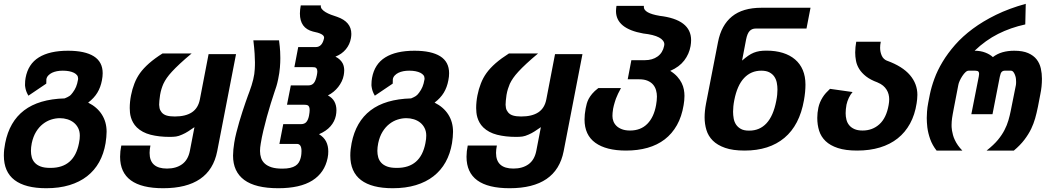

<svg xmlns="http://www.w3.org/2000/svg" viewBox="-26 -785 5464 1001"><path d="M215.3 196.3Q106 196.3 50 153.8Q-5.9 111.3 -5.9 25.9Q-5.9 10.3 -4.2 -5.6Q-2.4 -21.5 1 -38.6Q22.9 -150.9 99.6 -209.5Q176.3 -268.1 311 -272Q319.3 -275.4 325.2 -278.3Q331.1 -281.2 335.9 -284.4Q340.8 -287.6 344.7 -292Q348.6 -296.4 353 -302.2Q363.8 -316.4 370.4 -332Q377 -347.7 380.9 -370.6Q381.3 -373 381.3 -374.5Q381.3 -385.7 375.7 -392.8Q370.1 -399.9 359.9 -405.3Q337.4 -416.5 301.3 -416.5Q268.6 -416.5 245.6 -405.8Q234.4 -400.4 226.1 -391.8Q217.8 -383.3 215.8 -372.1L215.3 -349.1L122.1 -286.1Q113.8 -300.3 110.4 -310.8Q106.9 -321.3 105.5 -331.5Q104.5 -335.9 104.5 -339.4Q104.5 -342.8 104.5 -343.8Q104.5 -355 105.2 -362.8Q106 -370.6 107.4 -378.9Q120.6 -451.2 176.5 -485.8Q232.4 -520.5 328.6 -520.5Q417 -520.5 463.1 -491.5Q509.3 -462.4 509.3 -403.3Q509.3 -394.5 508.3 -385.3Q507.3 -376 505.4 -366.2Q498.5 -329.6 481.4 -301.5Q464.4 -273.4 433.6 -250Q480.5 -226.6 505.1 -187.7Q529.8 -148.9 529.8 -98.1Q529.8 -85.9 528.3 -69.8Q526.9 -53.7 524.4 -38.6Q515.1 16.6 491 60.1Q466.8 103.5 428 133.8Q389.2 164.1 335.9 180.2Q282.7 196.3 215.3 196.3ZM237.8 90.3Q360.8 90.3 385.7 -38.6Q388.2 -49.8 389.2 -60.1Q390.1 -70.3 390.1 -78.1Q390.1 -100.1 381.6 -117.2Q373 -134.3 358.6 -145.8Q344.2 -157.2 325.4 -163.1Q306.6 -168.9 286.1 -168.9Q263.7 -168.9 240.7 -161.6Q217.8 -154.3 197.5 -138.4Q177.2 -122.6 162.1 -97.9Q147 -73.2 139.6 -38.6Q135.3 -16.6 135.3 1.5Q135.3 19 139.6 34.9Q144 50.8 155.3 63.2Q166.5 75.7 185.8 83Q205.1 90.3 235.4 90.3Z M824.7 196.3Q600.1 196.3 600.1 32.2Q600.1 3.9 606.4 -26.4H758.3Q753.9 -4.9 753.9 12.2Q753.9 93.8 844.7 93.8Q892.1 93.8 923.3 71.3Q954.6 48.8 963.9 1.5L987.8 -122.1Q970.7 -110.4 955.3 -100.3Q939.9 -90.3 923.8 -83.5Q905.8 -75.2 891.6 -73.2Q877.4 -71.3 858.9 -71.3Q803.2 -71.3 759.3 -82.5Q715.3 -93.8 687.5 -120.6Q675.3 -132.8 668 -146Q660.6 -159.2 656.7 -172.4Q652.8 -185.5 651.6 -198.2Q650.4 -210.9 650.4 -221.7Q650.4 -253.9 657 -287.6Q663.6 -321.3 674.8 -349.6Q686 -378.9 704.1 -404.1Q722.2 -429.2 751.5 -455.1Q781.2 -481 821.3 -506.3H973.1Q937.5 -476.6 912.6 -453.4Q887.7 -430.2 870.6 -411.6Q854 -393.6 843.5 -378.4Q833 -363.3 825.7 -347.7Q820.3 -335.4 815.9 -321.3Q811.5 -307.1 808.6 -290Q806.2 -274.9 804.9 -260.3Q803.7 -245.6 803.7 -238.8Q803.7 -233.4 805.7 -222.2Q807.6 -210.9 816.4 -199.7Q826.2 -187.5 843 -182.6Q859.9 -177.7 885.3 -177.7Q941.9 -177.7 974.6 -199.5Q1007.3 -221.2 1016.1 -267.1L1061.5 -502.9H1204.6L1106.4 3.4Q1068.8 196.3 824.7 196.3Z M1424.8 196.3Q1305.7 196.3 1247.3 153.1Q1189 109.9 1189 26.4Q1189 11.7 1190.7 -5.9Q1192.4 -23.4 1195.3 -41Q1199.2 -65.9 1206.3 -93.8Q1213.4 -121.6 1221.4 -149.4Q1229.5 -177.2 1238 -203.1Q1246.6 -229 1253.9 -250.5Q1261.2 -272 1266.8 -286.9Q1272.5 -301.8 1274.4 -307.1Q1287.1 -341.3 1294.2 -370.8Q1301.3 -400.4 1302.2 -424.8Q1302.7 -435.5 1303 -443.4Q1303.2 -451.2 1303.2 -460Q1303.2 -477.1 1301.5 -505.1Q1299.8 -533.2 1294.9 -574.7H1428.7Q1433.6 -538.1 1434.6 -515.6Q1435.5 -493.2 1435.5 -481.9Q1435.5 -459.5 1433.3 -432.6Q1431.2 -405.8 1424.3 -372.6Q1421.9 -360.8 1419.7 -352.3Q1417.5 -343.8 1415.3 -336.2Q1413.1 -328.6 1410.4 -321.3Q1407.7 -314 1404.8 -304.7Q1396 -278.3 1385.5 -244.9Q1375 -211.4 1365.2 -175.5Q1355.5 -139.6 1346.9 -103.8Q1338.4 -67.9 1333.5 -37.1Q1331.5 -26.4 1330.6 -16.8Q1329.6 -7.3 1329.6 2Q1329.6 21.5 1335.2 38.3Q1340.8 55.2 1354.2 67.6Q1367.7 80.1 1389.9 87.2Q1412.1 94.2 1445.8 94.2Q1469.7 94.2 1486.6 90.3Q1503.4 86.4 1514.4 79.3Q1525.4 72.3 1531.7 62Q1538.1 51.8 1541.5 38.6Q1544.4 27.3 1545.2 17.1Q1545.9 6.8 1545.9 2.4Q1545.9 -34.7 1522 -34.7H1430.7L1450.7 -137.7H1542Q1561.5 -137.7 1571 -148.7Q1580.6 -159.7 1585 -181.6Q1586.9 -190.9 1587.6 -198.5Q1588.4 -206.1 1588.4 -211.4Q1588.4 -232.4 1576.7 -236.8Q1570.8 -238.8 1562 -238.8H1470.2L1490.2 -339.8H1582Q1599.6 -339.8 1609.9 -351.8Q1620.1 -363.8 1626 -393.1Q1627 -398.9 1627.7 -403.6Q1628.4 -408.2 1628.4 -412.1Q1628.4 -418 1627.2 -422.1Q1626 -426.3 1624 -428.7Q1620.6 -433.1 1614.5 -434.1Q1608.4 -435.1 1600.1 -435.1H1508.8L1528.8 -539.6H1620.1Q1653.8 -539.6 1663.6 -586.4V-589.4Q1663.6 -609.4 1605.5 -620.6Q1537.6 -638.2 1537.6 -714.4Q1537.6 -733.9 1542 -756.8H1647Q1645 -746.6 1652.1 -737.8Q1659.2 -729 1671.4 -721.7Q1683.6 -714.4 1699.5 -708.3Q1715.3 -702.1 1731.4 -697.3Q1805.7 -671.4 1805.7 -608.4Q1805.7 -604 1805.2 -598.1Q1804.7 -592.3 1803.7 -586.4Q1797.9 -553.2 1777.1 -528.1Q1756.3 -502.9 1722.7 -489.7Q1737.3 -482.4 1746.3 -473.4Q1755.4 -464.4 1760.3 -455.1Q1765.1 -445.8 1766.8 -436.3Q1768.6 -426.8 1768.6 -418Q1768.6 -411.1 1767.8 -405.3Q1767.1 -399.4 1766.1 -393.1Q1763.2 -376.5 1755.6 -360.8Q1748 -345.2 1737.3 -331.5Q1726.6 -317.9 1712.9 -306.6Q1699.2 -295.4 1683.6 -287.6Q1707 -274.9 1717.5 -255.4Q1728 -235.8 1728 -210.4Q1728 -196.8 1725.1 -182.1Q1718.8 -151.4 1697 -126.5Q1675.3 -101.6 1637.2 -85.4Q1662.6 -69.8 1674.1 -47.4Q1685.5 -24.9 1685.5 4.4Q1685.5 12.2 1684.8 21Q1684.1 29.8 1682.1 38.6Q1666.5 115.7 1602.5 156Q1538.6 196.3 1424.8 196.3Z M2021.5 196.3Q1912.1 196.3 1856.2 153.8Q1800.3 111.3 1800.3 25.9Q1800.3 10.3 1802 -5.6Q1803.7 -21.5 1807.1 -38.6Q1829.1 -150.9 1905.8 -209.5Q1982.4 -268.1 2117.2 -272Q2125.5 -275.4 2131.3 -278.3Q2137.2 -281.2 2142.1 -284.4Q2147 -287.6 2150.9 -292Q2154.8 -296.4 2159.2 -302.2Q2169.9 -316.4 2176.5 -332Q2183.1 -347.7 2187 -370.6Q2187.5 -373 2187.5 -374.5Q2187.5 -385.7 2181.9 -392.8Q2176.3 -399.9 2166 -405.3Q2143.6 -416.5 2107.4 -416.5Q2074.7 -416.5 2051.8 -405.8Q2040.5 -400.4 2032.2 -391.8Q2023.9 -383.3 2022 -372.1L2021.5 -349.1L1928.2 -286.1Q1919.9 -300.3 1916.5 -310.8Q1913.1 -321.3 1911.6 -331.5Q1910.6 -335.9 1910.6 -339.4Q1910.6 -342.8 1910.6 -343.8Q1910.6 -355 1911.4 -362.8Q1912.1 -370.6 1913.6 -378.9Q1926.8 -451.2 1982.7 -485.8Q2038.6 -520.5 2134.8 -520.5Q2223.1 -520.5 2269.3 -491.5Q2315.4 -462.4 2315.4 -403.3Q2315.4 -394.5 2314.5 -385.3Q2313.5 -376 2311.5 -366.2Q2304.7 -329.6 2287.6 -301.5Q2270.5 -273.4 2239.7 -250Q2286.6 -226.6 2311.3 -187.7Q2335.9 -148.9 2335.9 -98.1Q2335.9 -85.9 2334.5 -69.8Q2333 -53.7 2330.6 -38.6Q2321.3 16.6 2297.1 60.1Q2272.9 103.5 2234.1 133.8Q2195.3 164.1 2142.1 180.2Q2088.9 196.3 2021.5 196.3ZM2043.9 90.3Q2167 90.3 2191.9 -38.6Q2194.3 -49.8 2195.3 -60.1Q2196.3 -70.3 2196.3 -78.1Q2196.3 -100.1 2187.7 -117.2Q2179.2 -134.3 2164.8 -145.8Q2150.4 -157.2 2131.6 -163.1Q2112.8 -168.9 2092.3 -168.9Q2069.8 -168.9 2046.9 -161.6Q2023.9 -154.3 2003.7 -138.4Q1983.4 -122.6 1968.3 -97.9Q1953.1 -73.2 1945.8 -38.6Q1941.4 -16.6 1941.4 1.5Q1941.4 19 1945.8 34.9Q1950.2 50.8 1961.4 63.2Q1972.7 75.7 1991.9 83Q2011.2 90.3 2041.5 90.3Z M2630.9 196.3Q2406.2 196.3 2406.2 32.2Q2406.2 3.9 2412.6 -26.4H2564.5Q2560.1 -4.9 2560.1 12.2Q2560.1 93.8 2650.9 93.8Q2698.2 93.8 2729.5 71.3Q2760.7 48.8 2770 1.5L2793.9 -122.1Q2776.9 -110.4 2761.5 -100.3Q2746.1 -90.3 2730 -83.5Q2711.9 -75.2 2697.8 -73.2Q2683.6 -71.3 2665 -71.3Q2609.4 -71.3 2565.4 -82.5Q2521.5 -93.8 2493.7 -120.6Q2481.4 -132.8 2474.1 -146Q2466.8 -159.2 2462.9 -172.4Q2459 -185.5 2457.8 -198.2Q2456.5 -210.9 2456.5 -221.7Q2456.5 -253.9 2463.1 -287.6Q2469.7 -321.3 2481 -349.6Q2492.2 -378.9 2510.3 -404.1Q2528.3 -429.2 2557.6 -455.1Q2587.4 -481 2627.4 -506.3H2779.3Q2743.7 -476.6 2718.8 -453.4Q2693.8 -430.2 2676.8 -411.6Q2660.2 -393.6 2649.7 -378.4Q2639.2 -363.3 2631.8 -347.7Q2626.5 -335.4 2622.1 -321.3Q2617.7 -307.1 2614.7 -290Q2612.3 -274.9 2611.1 -260.3Q2609.9 -245.6 2609.9 -238.8Q2609.9 -233.4 2611.8 -222.2Q2613.8 -210.9 2622.6 -199.7Q2632.3 -187.5 2649.2 -182.6Q2666 -177.7 2691.4 -177.7Q2748 -177.7 2780.8 -199.5Q2813.5 -221.2 2822.3 -267.1L2867.7 -502.9H3010.7L2912.6 3.4Q2875 196.3 2630.9 196.3Z M3237.8 0Q3134.3 0 3077.9 -40.5Q3021.5 -81.1 3021.5 -162.1Q3021.5 -188.5 3027.3 -219.2Q3029.8 -232.9 3033.2 -244.9Q3036.6 -256.8 3043 -269.5Q3049.8 -282.2 3061.3 -296.1Q3072.8 -310.1 3093.3 -325.7H3211.4Q3202.6 -309.6 3196.3 -296.6Q3189.9 -283.7 3185.5 -271.5Q3184.6 -269.5 3182.9 -263.9Q3181.2 -258.3 3178.7 -250.7Q3176.3 -243.2 3174.1 -234.4Q3171.9 -225.6 3170.4 -217.8Q3168.5 -207.5 3167.7 -196.5Q3167 -185.5 3167 -180.2Q3167 -166 3172.1 -152.6Q3177.2 -139.2 3188.2 -128.4Q3199.2 -117.7 3216.8 -111.1Q3234.4 -104.5 3258.8 -104.5Q3314.5 -104.5 3348.9 -139.4Q3383.3 -174.3 3394.5 -237.3Q3396.5 -248 3397.7 -260Q3398.9 -272 3398.9 -281.7Q3398.9 -298.3 3394.3 -314.7Q3389.6 -331.1 3379.2 -343.5Q3368.7 -356 3350.8 -363.8Q3333 -371.6 3306.6 -371.6H3246.6L3265.6 -471.2H3335.9Q3375.5 -471.2 3402.3 -490.5Q3429.2 -509.8 3436.5 -545.9Q3437.5 -549.8 3437.5 -554.2Q3437.5 -564 3430.2 -573.5Q3422.9 -583 3409.7 -589.8Q3381.8 -604.5 3327.6 -610.4Q3185.5 -635.7 3185.5 -727.5Q3185.5 -734.4 3186.3 -741Q3187 -747.6 3188 -754.4H3331.1Q3330.6 -752.4 3330.6 -749Q3330.6 -716.3 3412.6 -702.6H3411.6Q3577.1 -683.6 3577.1 -575.7Q3577.1 -561 3574.2 -544.4Q3566.9 -503.4 3541.3 -469.7Q3515.6 -436 3468.3 -415.5Q3490.7 -401.4 3505.1 -385.3Q3519.5 -369.1 3527.8 -352.3Q3536.1 -335.4 3539.3 -318.4Q3542.5 -301.3 3542.5 -285.2Q3542.5 -273.4 3541.3 -261Q3540 -248.5 3538.1 -237.3Q3528.3 -177.2 3503.2 -132.6Q3478 -87.9 3439.5 -58.3Q3400.9 -28.8 3350.1 -14.4Q3299.3 0 3237.8 0Z M3856 0Q3794.4 0 3754.2 -14.2Q3713.9 -28.3 3690.2 -52Q3666.5 -75.7 3657 -107.2Q3647.5 -138.7 3647.5 -173.3Q3647.5 -205.6 3654.8 -244.6L3717.3 -565.4Q3734.4 -653.8 3790.3 -699.2Q3846.2 -744.6 3944.3 -744.6H4199.7L4178.7 -636.2H3914.1Q3894.5 -636.2 3882.3 -623.5Q3870.1 -610.8 3863.8 -579.1L3842.8 -469.2Q3860.4 -484.4 3874.8 -494.4Q3889.2 -504.4 3903.8 -510.3Q3918.5 -516.1 3934.3 -518.6Q3950.2 -521 3970.2 -521Q4017.6 -521 4055.2 -509.3Q4092.8 -497.6 4119.1 -475.1Q4145.5 -452.6 4159.4 -419.7Q4173.3 -386.7 4173.3 -343.8Q4173.3 -326.7 4171.4 -305.4Q4169.4 -284.2 4165.5 -262.7Q4142.6 -132.3 4063.5 -66.2Q3984.4 0 3856 0ZM3879.4 -104H3880.9Q3934.6 -104 3970.2 -142.3Q4005.9 -180.7 4021 -258.8Q4024.4 -275.9 4025.9 -290.8Q4027.3 -305.7 4027.3 -318.4Q4027.3 -335.9 4023.9 -353.5Q4020.5 -371.1 4011.2 -385Q4002 -398.9 3985.6 -407.7Q3969.2 -416.5 3942.9 -416.5Q3889.6 -416.5 3853.5 -378.4Q3817.4 -340.3 3802.2 -262.7Q3798.8 -245.6 3797.4 -230.7Q3795.9 -215.8 3795.9 -202.6Q3795.9 -185.1 3799.1 -167.2Q3802.2 -149.4 3811.5 -135.5Q3820.8 -121.6 3836.7 -112.8Q3852.5 -104 3878.4 -104Z M4442.9 0Q4382.3 0 4342.3 -13.2Q4302.2 -26.4 4278.3 -49.3Q4254.4 -72.3 4244.6 -103.3Q4234.9 -134.3 4234.9 -170.4Q4234.9 -196.8 4240.7 -224.1Q4246.6 -251.5 4262.7 -277.3Q4270 -289.1 4280 -300.3Q4290 -311.5 4301.3 -321.8L4418.9 -305.2Q4407.7 -292.5 4399.4 -274.9Q4391.1 -257.3 4387.2 -239.3Q4382.8 -214.8 4382.8 -194.8Q4382.8 -177.2 4387 -160.9Q4391.1 -144.5 4401.4 -132.1Q4411.6 -119.6 4428.5 -112.1Q4445.3 -104.5 4471.2 -104.5Q4522.9 -104.5 4559.1 -137.5Q4595.2 -170.4 4606.9 -237.3Q4609.9 -253.4 4609.9 -267.6Q4609.9 -280.3 4606.7 -293Q4603.5 -305.7 4596.4 -317.1Q4589.4 -328.6 4577.9 -338.4Q4566.4 -348.1 4549.3 -355H4549.8Q4512.2 -368.7 4489.3 -386.7Q4466.3 -404.8 4453.6 -425.3Q4440.9 -445.8 4436.8 -467.8Q4432.6 -489.7 4432.6 -511.2Q4432.6 -525.9 4434.1 -539.6Q4435.5 -553.2 4438 -567.4H4565.9Q4564 -558.6 4563.2 -550.5Q4562.5 -542.5 4562.5 -535.6Q4562.5 -514.2 4571 -494.9Q4579.6 -475.6 4599.6 -467.8L4599.1 -468.3Q4679.2 -439 4718 -393.6Q4756.8 -348.1 4756.8 -290.5Q4756.8 -279.3 4755.6 -267.8Q4754.4 -256.3 4752.9 -246.6Q4743.7 -186.5 4718.5 -140.6Q4693.4 -94.7 4654.1 -63.5Q4614.7 -32.2 4561.5 -16.1Q4508.3 0 4442.9 0Z M4856.9 0Q4835 -27.8 4823.7 -59.3Q4812.5 -90.8 4808.6 -121.6Q4807.1 -134.3 4806.4 -147.5Q4805.7 -160.6 4805.7 -169.9Q4805.7 -181.2 4807.1 -203.1Q4808.6 -225.1 4813.5 -250L4821.8 -292.5Q4829.6 -331.1 4845.5 -374.5Q4861.3 -418 4888.2 -462.6Q4915 -507.3 4953.6 -551.3Q4992.2 -595.2 5045.4 -634.8Q5098.6 -674.3 5167 -707.8Q5235.4 -741.2 5321.8 -765.1L5319.3 -657.7Q5243.2 -641.1 5177.7 -608.2Q5112.3 -575.2 5055.2 -520.5Q5085.9 -520.5 5110.6 -511Q5135.3 -501.5 5150.4 -487.3Q5172.4 -504.4 5200.2 -512.5Q5228 -520.5 5261.7 -520.5Q5306.2 -520.5 5334.5 -508.1Q5362.8 -495.6 5378.7 -475.1Q5394.5 -454.6 5400.4 -428.2Q5406.2 -401.9 5406.2 -374.5Q5406.2 -354 5404.1 -333.5Q5401.9 -313 5397.9 -293.9L5385.3 -228.5Q5378.4 -194.3 5370.6 -167.2Q5362.8 -140.1 5350.1 -113.3Q5336.4 -85 5314.7 -56.4Q5293 -27.8 5259.8 0H5117.7Q5155.3 -29.8 5176.8 -55.9Q5198.2 -82 5210.9 -106.9Q5224.1 -132.3 5231.4 -157.7Q5238.8 -183.1 5243.2 -205.6L5270.5 -341.8Q5271 -345.2 5271.2 -348.9Q5271.5 -352.5 5271.5 -357.4Q5271.5 -364.3 5270.8 -372.8Q5270 -381.3 5267.6 -388.7Q5264.2 -400.4 5258.3 -408.4Q5252.4 -416.5 5244.1 -416.5H5212.9Q5203.1 -416.5 5196.8 -410.6Q5190.4 -404.8 5186.5 -384.8L5148.4 -189.5H5038.1L5077.1 -387.2Q5078.6 -394.5 5078.6 -399.9Q5078.6 -407.2 5075.2 -411.6Q5070.8 -416.5 5058.1 -416.5H5024.4Q5016.1 -416.5 5007.8 -408.9Q4999.5 -401.4 4991.2 -388.7Q4983.4 -377 4977.5 -364Q4971.7 -351.1 4970.2 -341.8L4946.3 -217.8Q4943.4 -202.1 4941.2 -190.4Q4939 -178.7 4937.7 -169.2Q4936.5 -159.7 4935.8 -151.1Q4935.1 -142.6 4935.1 -133.3Q4935.1 -129.9 4935.3 -122.3Q4935.5 -114.7 4937.3 -104.2Q4939 -93.8 4942.4 -81.1Q4945.8 -68.4 4952.1 -55.2Q4965.3 -26.4 4991.2 0H4856.9Z"/></svg>

Font: Hack
Style: Bold Italic
Weight: 700
Italic angle: -11°
Monospace: yes
Designer: Christopher Simpkins
Foundry: Christopher Simpkins
Version: Version 2.017; ttfautohint (v1.4.1) -l 4 -r 80 -G 350 -x 0 -